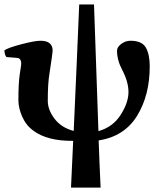

<svg xmlns="http://www.w3.org/2000/svg" viewBox="-29 -628 746 868"><path d="M54.2 -174.8Q54.2 -251 60.1 -291Q61 -300.8 64 -316.9Q66.9 -333 66.9 -340.8Q66.9 -358.9 55.2 -365.2Q53.2 -366.2 0 -370.1Q-8.8 -381.3 -8.8 -400.9Q10.3 -413.1 69.6 -428.5Q128.9 -443.8 153.8 -443.8Q209 -443.8 209 -398.9Q209 -389.2 194.8 -296.9Q187 -252 187 -171.9Q187 -131.8 217.5 -91.3Q248 -50.8 304.2 -36.1Q309.1 -131.3 317.6 -337.2Q326.2 -543 329.1 -607.9H396L416 -35.2Q481 -53.2 516.4 -108.6Q551.8 -164.1 551.8 -211.9Q551.8 -257.8 523.9 -311Q500 -356 500 -398.9Q500 -415 519 -429.4Q538.1 -443.8 561 -443.8Q612.8 -443.8 630.4 -412.8Q647.9 -381.8 647.9 -328.1Q647.9 -197.3 590.6 -104.2Q533.2 -11.2 417 6.8Q418 36.6 420.9 109.4Q423.8 182.1 425.8 220.2H292L301.8 8.8Q184.6 9.8 122.1 -37.1Q88.9 -61 71.5 -100.3Q54.2 -139.6 54.2 -174.8Z"/></svg>

Font: Linux Libertine
Style: Bold
Weight: 700
Designer: Philipp H. Poll
Foundry: Philipp H. Poll
Version: Version 5.0.3